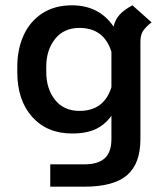

<svg xmlns="http://www.w3.org/2000/svg" viewBox="-20 -502 625 722"><path d="M550 -418Q526 -399 517 -384Q508 -369 508 -345V21Q508 114 457.5 157Q407 200 297 200H169V116H297Q349 116 374 93Q399 70 399 21V-67Q376 -34 341 -17Q306 0 251 0Q157 0 101 -62.5Q45 -125 45 -231V-251Q45 -316 68.5 -368.5Q92 -421 138.5 -451.5Q185 -482 250 -482Q353 -482 407 -402Q413 -428 429.5 -446.5Q446 -465 478 -482ZM399 -174V-307Q371 -397 279 -397Q220 -397 187 -355.5Q154 -314 154 -251V-231Q154 -168 187 -126.5Q220 -85 279 -85Q371 -85 399 -174Z"/></svg>

Font: KoHo SemiBold
Style: Regular
Weight: 600
Designer: Cadson Demak & Katatrad Team
Foundry: Cadson Demak Co.,Ltd.
Version: Version 1.000; ttfautohint (v1.6)